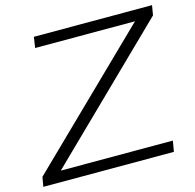

<svg xmlns="http://www.w3.org/2000/svg" viewBox="-116 -806 928 912"><g transform="rotate(-15 348.0 -350.0)"><path d="M-13 0 -5 -47 611 -647H120L128 -700H709L701 -652L87 -53H638L629 0Z"/></g></svg>

Font: Georama Expanded Light
Style: Italic
Weight: 300
Width: 7
Italic angle: -9°
Designer: Jean-Baptiste Levee
Foundry: Production Type
Version: Version 1.000